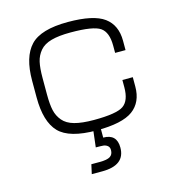

<svg xmlns="http://www.w3.org/2000/svg" viewBox="-106 -600 812 890"><g transform="rotate(-15 300.0 -155.0)"><path d="M300 -510Q170 -510 120 -457Q70 -404 70 -290V-250H120V-290Q120 -337 126.5 -366Q133 -395 152 -417.5Q171 -440 207 -450Q243 -460 300 -460Q409 -460 442 -437Q475 -414 475 -350V-315H525V-360Q525 -435 474 -472.5Q423 -510 300 -510ZM300 -40Q243 -40 207 -50Q171 -60 152 -82.5Q133 -105 126.5 -134Q120 -163 120 -210V-250H70V-210Q70 -93 119.5 -41.5Q169 10 300 10Q423 10 474 -27.5Q525 -65 525 -140V-185H475V-150Q475 -86 442 -63Q409 -40 300 -40ZM285 0 275 85Q300 85 311 86Q322 87 331 94Q340 101 340 115Q340 136 325.5 145.5Q311 155 275 155H235L225 200H275Q385 200 385 115Q385 50 320 50V0Z"/></g></svg>

Font: Millimetre
Style: Light
Weight: 200
Designer: Jérémy Landes
Version: Version 1.0